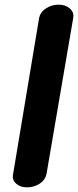

<svg xmlns="http://www.w3.org/2000/svg" viewBox="-20 -812 335 823"><path d="M35 -59 147 -731Q151 -758 175.5 -775Q200 -792 232 -792Q261 -792 279.5 -775.5Q298 -759 294 -736L180 -70Q175 -41 150.5 -25Q126 -9 96 -9Q68 -9 50.5 -23.5Q33 -38 35 -59Z"/></svg>

Font: Mali
Style: Bold Italic
Weight: 700
Italic angle: -10°
Version: Version 1.000; ttfautohint (v1.6)